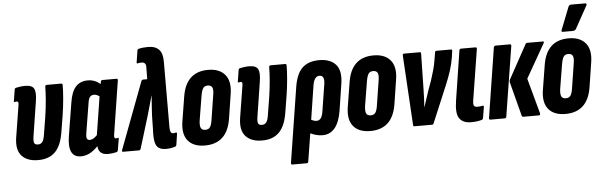

<svg xmlns="http://www.w3.org/2000/svg" viewBox="-54 -917 4056 1294"><g transform="rotate(-5 1974.0 -270.0)"><path d="M173 6Q99 6 62 -35Q25 -76 38 -159L73 -377Q77 -400 63 -400Q59 -400 55.5 -399Q52 -398 49 -398Q42 -396 44 -404L56 -480Q57 -491 68 -493Q81 -496 96.5 -498Q112 -500 128 -500Q175 -500 188 -475.5Q201 -451 192 -393L155 -157Q150 -125 155 -112Q160 -99 181 -99Q200 -99 210.5 -113Q221 -127 226 -161L245 -278Q254 -337 258.5 -391Q263 -445 263 -482Q264 -494 274 -494H372Q381 -494 381 -484Q381 -447 376.5 -393Q372 -339 363 -281L344 -165Q330 -78 288.5 -36Q247 6 173 6Z M463 6Q371 6 392 -133L429 -361Q440 -434 470.5 -467Q501 -500 552 -500Q599 -500 637 -468L639 -482Q641 -494 651 -494H746Q756 -494 754 -482L697 -119Q693 -94 707 -94Q710 -94 713.5 -95Q717 -96 720 -96Q727 -99 726 -91L713 -14Q712 -4 702 -1Q672 6 645 6Q582 6 578 -53Q523 6 463 6ZM511 -145Q507 -120 512 -109.5Q517 -99 532 -99Q554 -99 581 -127L622 -386Q603 -400 585 -400Q569 -400 559 -389.5Q549 -379 545 -353Z M1038 6Q1008 6 990 -5Q972 -16 965 -45.5Q958 -75 961 -130L963 -228Q965 -262 967 -293.5Q969 -325 972 -360H971Q961 -325 952.5 -294Q944 -263 934 -229L867 -10Q864 0 855 0H748Q737 0 742 -13L912 -464Q916 -473 925 -473H952L953 -551Q955 -588 925 -588Q917 -588 910.5 -587.5Q904 -587 897 -585Q889 -584 891 -593L903 -670Q904 -680 912 -682Q940 -689 975 -689Q1026 -689 1050.5 -662.5Q1075 -636 1074 -577L1073 -134Q1073 -95 1094 -95Q1101 -95 1113 -98Q1122 -99 1120 -88L1109 -15Q1107 -5 1098 -3Q1082 2 1068 4Q1054 6 1038 6Z M1301 6Q1224 6 1187 -38.5Q1150 -83 1163 -167L1190 -334Q1216 -500 1366 -500Q1442 -500 1479.5 -455.5Q1517 -411 1504 -327L1478 -160Q1452 6 1301 6ZM1313 -99Q1334 -99 1344.5 -113.5Q1355 -128 1360 -164L1386 -329Q1392 -364 1384.5 -379.5Q1377 -395 1354 -395Q1333 -395 1323 -380.5Q1313 -366 1307 -330L1280 -166Q1275 -131 1282.5 -115Q1290 -99 1313 -99Z M1688 6Q1614 6 1577 -35Q1540 -76 1553 -159L1588 -377Q1592 -400 1578 -400Q1574 -400 1570.5 -399Q1567 -398 1564 -398Q1557 -396 1559 -404L1571 -480Q1572 -491 1583 -493Q1596 -496 1611.5 -498Q1627 -500 1643 -500Q1690 -500 1703 -475.5Q1716 -451 1707 -393L1670 -157Q1665 -125 1670 -112Q1675 -99 1696 -99Q1715 -99 1725.5 -113Q1736 -127 1741 -161L1760 -278Q1769 -337 1773.5 -391Q1778 -445 1778 -482Q1779 -494 1789 -494H1887Q1896 -494 1896 -484Q1896 -447 1891.5 -393Q1887 -339 1878 -281L1859 -165Q1845 -78 1803.5 -36Q1762 6 1688 6Z M1876 185Q1866 185 1868 173L1948 -334Q1962 -422 2003 -461Q2044 -500 2118 -500Q2193 -500 2230 -457.5Q2267 -415 2252 -324L2225 -150Q2200 6 2097 6Q2057 6 2015 -14L1985 173Q1984 185 1973 185ZM2065 -336 2029 -104Q2037 -100 2046.5 -97Q2056 -94 2065 -94Q2082 -94 2093 -107.5Q2104 -121 2109 -153L2138 -336Q2147 -395 2110 -395Q2075 -395 2065 -336Z M2420 6Q2343 6 2306 -38.5Q2269 -83 2282 -167L2309 -334Q2335 -500 2485 -500Q2561 -500 2598.5 -455.5Q2636 -411 2623 -327L2597 -160Q2571 6 2420 6ZM2432 -99Q2453 -99 2463.5 -113.5Q2474 -128 2479 -164L2505 -329Q2511 -364 2503.5 -379.5Q2496 -395 2473 -395Q2452 -395 2442 -380.5Q2432 -366 2426 -330L2399 -166Q2394 -131 2401.5 -115Q2409 -99 2432 -99Z M2719 0Q2710 0 2710 -9L2682 -481Q2681 -494 2691 -494H2797Q2807 -494 2806 -484L2801 -231Q2800 -178 2796 -123H2797Q2806 -151 2815 -178Q2824 -205 2833 -233L2856 -296Q2868 -333 2877 -365Q2886 -397 2892 -434L2900 -482Q2901 -494 2910 -494H3009Q3019 -494 3016 -482L3010 -440Q3003 -397 2989 -353Q2975 -309 2955 -261L2849 -9Q2846 0 2838 0Z M3100 6Q3047 6 3023 -28Q2999 -62 3013 -149L3065 -483Q3067 -494 3078 -494H3174Q3185 -494 3183 -483L3128 -138Q3124 -111 3130.5 -102.5Q3137 -94 3154 -94Q3171 -94 3189 -98Q3197 -99 3196 -89L3184 -16Q3183 -6 3173 -3Q3159 1 3141.5 3.5Q3124 6 3100 6Z M3456 0Q3447 0 3445 -7L3385 -238Q3382 -249 3388 -259L3513 -487Q3516 -494 3524 -494H3630Q3642 -494 3634 -481L3504 -253L3569 -14Q3572 0 3559 0ZM3233 0Q3222 0 3224 -12L3298 -483Q3301 -494 3311 -494H3408Q3417 -494 3416 -483L3341 -12Q3340 0 3329 0Z M3740 6Q3663 6 3626 -38.5Q3589 -83 3602 -167L3629 -334Q3655 -500 3805 -500Q3881 -500 3918.5 -455.5Q3956 -411 3943 -327L3917 -160Q3891 6 3740 6ZM3752 -99Q3773 -99 3783.5 -113.5Q3794 -128 3799 -164L3825 -329Q3831 -364 3823.5 -379.5Q3816 -395 3793 -395Q3772 -395 3762 -380.5Q3752 -366 3746 -330L3719 -166Q3714 -131 3721.5 -115Q3729 -99 3752 -99ZM3770 -547Q3757 -547 3764 -562L3823 -712Q3828 -725 3843 -725H3937Q3944 -725 3945.5 -720Q3947 -715 3943 -709L3860 -559Q3853 -547 3838 -547Z"/></g></svg>

Font: Sofia Sans Extra Condensed ExtraBold
Style: Italic
Weight: 800
Italic angle: -9°
Designer: Botio Nikoltchev, Ani Petrova
Foundry: lettersoup
Version: Version 4.101; ttfautohint (v1.8.4.7-5d5b)